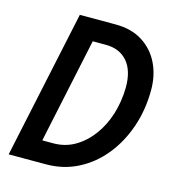

<svg xmlns="http://www.w3.org/2000/svg" viewBox="-104 -778 786 865"><g transform="rotate(15 289.0 -345.0)"><path d="M15 0 162 -690H329Q403 -690 454.5 -657.5Q506 -625 533 -570Q560 -515 560 -446Q560 -354 532.5 -273.5Q505 -193 455.5 -131.5Q406 -70 338 -35Q270 0 188 0ZM145 -100H197Q251 -100 296 -126Q341 -152 375 -197.5Q409 -243 427.5 -302Q446 -361 447 -428Q447 -507 410.5 -548.5Q374 -590 310 -590H249Z"/></g></svg>

Font: Radio Canada Condensed Medium
Style: Italic
Weight: 500
Width: 3
Italic angle: -12°
Designer: Charles Daoud, Etienne Aubert Bonn, Alexandre Saumier Demers, Jacques Le Bailly
Foundry: Radio-Canada
Version: Version 2.104; ttfautohint (v1.8.4.7-5d5b);gftools[0.9.28.de